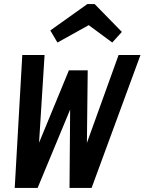

<svg xmlns="http://www.w3.org/2000/svg" viewBox="-20 -919 707 939"><path d="M52 0 89 -650H198L171 -221L317 -575H409L405 -220L560 -650H667L428 0H320L323 -383L164 0ZM261 -711 226 -770 407 -899H443L576 -763L529 -711L414 -796Z"/></svg>

Font: Sometype Mono
Style: Bold Italic
Weight: 700
Italic angle: -12°
Monospace: yes
Designer: Ryoichi Tsunekawa
Foundry: Dharma Type
Version: Version 1.000; ttfautohint (v1.8.3)